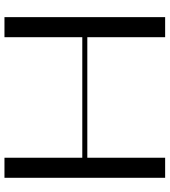

<svg xmlns="http://www.w3.org/2000/svg" viewBox="30 -790 760 860"><g transform="rotate(90 410.0 -360.0)"><path d="M686.5 -719.7Q686.5 -603.5 686.5 -371.1Q506.8 -371.1 146.5 -371.1Q146.5 -487.3 146.5 -719.7Q116.2 -719.7 56.6 -719.7Q56.6 -480.5 56.6 0Q86.9 0 146.5 0Q146.5 -116.2 146.5 -348.6Q326.2 -348.6 686.5 -348.6Q686.5 -232.4 686.5 0Q716.8 0 776.4 0Q776.4 -240.2 776.4 -719.7Q747.1 -719.7 686.5 -719.7Z"/></g></svg>

Font: Suave
Style: Regular
Weight: 400
Designer: Manu Ambady
Version: Version 1.0